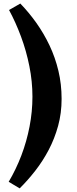

<svg xmlns="http://www.w3.org/2000/svg" viewBox="-20 -848 432 1083"><path d="M91 214.5 29 177.5Q70.5 107.5 100.5 28.8Q130.5 -50 146.7 -134.2Q163 -218.5 163 -303Q163 -388.5 145.7 -474.7Q128.5 -561 98.5 -641.7Q68.5 -722.5 31 -791.5L94.5 -828Q143 -778 185.3 -718.5Q227.5 -659 259.5 -591.5Q291.5 -524 309.5 -448.5Q327.5 -373 327.5 -290Q327.5 -210 307.8 -138Q288 -66 254.8 -2.7Q221.5 60.5 179 115Q136.5 169.5 91 214.5Z"/></svg>

Font: Literata Variable Black
Style: Regular
Weight: 900
Designer: Latin by Veronika Burian and Jose Scaglione. Greek by Irene Vlachou. Cyrillic by Vera Evstafieva.
Foundry: TypeTogether
Version: Version 3.021